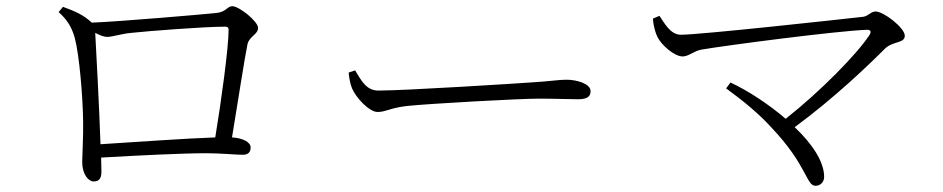

<svg xmlns="http://www.w3.org/2000/svg" viewBox="-20 -642 3040 619"><path d="M183 -620 169 -603C195 -580 211 -556 221 -520C236 -464 247 -329 248 -250C249 -206 245 -139 245 -120C245 -80 265 -57 282 -57C299 -57 307 -66 307 -89L306 -134C429 -141 567 -148 646 -148C690 -148 742 -143 762 -143C781 -143 788 -152 788 -167C788 -183 764 -197 728 -199C747 -313 769 -458 778 -500C784 -525 812 -531 812 -552C812 -573 751 -622 729 -622C712 -622 710 -603 676 -600C638 -596 373 -573 276 -569C248 -595 221 -606 183 -620ZM287 -536C300 -529 315 -523 325 -523C343 -523 370 -533 403 -536C458 -542 639 -556 706 -556C714 -556 717 -553 717 -546C717 -488 693 -314 674 -199C582 -196 415 -184 304 -177C300 -297 290 -481 287 -536Z M1125 -415 1104 -408C1106 -390 1108 -375 1115 -357C1128 -326 1171 -281 1197 -281C1224 -281 1235 -293 1289 -300C1363 -308 1656 -324 1717 -324C1776 -324 1811 -322 1844 -322C1876 -322 1884 -333 1884 -348C1884 -372 1840 -385 1806 -385C1780 -385 1756 -380 1689 -376C1647 -373 1286 -350 1200 -350C1161 -350 1145 -382 1125 -415Z M2335 -376 2321 -357C2376 -317 2426 -276 2466 -232C2583 -109 2579 -43 2609 -43C2624 -43 2637 -54 2637 -72C2637 -121 2598 -179 2542 -232C2670 -326 2780 -432 2835 -487C2861 -510 2897 -502 2897 -527C2897 -552 2829 -605 2803 -605C2788 -605 2780 -591 2764 -588C2693 -580 2238 -530 2175 -530C2141 -530 2122 -568 2106 -591L2085 -582C2087 -554 2094 -534 2100 -522C2112 -498 2153 -460 2181 -460C2200 -460 2218 -478 2241 -482C2330 -497 2675 -542 2775 -546C2787 -546 2790 -540 2783 -529C2744 -469 2627 -349 2513 -259C2458 -306 2393 -349 2335 -376Z"/></svg>

Font: Noto Serif CJK SC Light
Style: Regular
Weight: 300
Designer: Ryoko NISHIZUKA 西塚涼子 (kana & ideographs); Frank Grießhammer (Latin, Greek & Cyrillic); Wenlong ZHANG 张文龙 (bopomofo); San
Foundry: Adobe
Version: Version 2.001;hotconv 1.1.0;makeotfexe 2.6.0